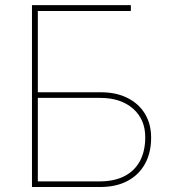

<svg xmlns="http://www.w3.org/2000/svg" viewBox="-20 -748 683 768"><path d="M107.9 0V-727.5H503.4V-704.1H131.3V-378.9H381.3Q442.9 -379.4 488.5 -356.9Q534.2 -334.5 559.3 -293.7Q584.5 -252.9 584.5 -197.3Q584.5 -136.7 559.8 -92.3Q535.2 -47.9 489.5 -23.9Q443.8 0 381.3 0ZM131.3 -22.5H381.3Q438 -22.9 478.3 -43.7Q518.6 -64.5 539.8 -104Q561 -143.6 561 -199.2Q561 -270.5 512 -313.5Q462.9 -356.4 381.3 -356.4H131.3Z"/></svg>

Font: Inter 17pt Thin
Style: Regular
Weight: 250
Version: Version 4.001;git-66647c0bb